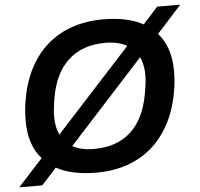

<svg xmlns="http://www.w3.org/2000/svg" viewBox="-60 -791 932 896"><g transform="rotate(-5 405.5 -343.0)"><path d="M-6 49H102L172 -28C221 -1 284 12 359 12C579 12 719 -122 754 -342C759 -371 761 -400 761 -430C761 -505 740 -565 702 -608L817 -735H709L639 -658C590 -685 527 -698 452 -698C232 -698 93 -566 58 -348C53 -318 51 -288 51 -256C51 -181 71 -121 110 -78ZM185 -264C185 -285 187 -308 194 -352C220 -504 308 -588 452 -588C493 -588 527 -580 554 -565L202 -180C191 -203 185 -231 185 -264ZM357 -99C317 -99 284 -107 257 -121L609 -507C620 -483 626 -455 626 -423C626 -401 624 -378 616 -335C590 -183 503 -99 357 -99Z"/></g></svg>

Font: Archivo SemiBold
Style: Italic
Weight: 600
Italic angle: -10°
Designer: Hector Gatti
Foundry: Omnibus-Type
Version: Version 2.001